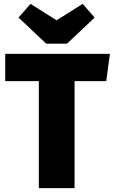

<svg xmlns="http://www.w3.org/2000/svg" viewBox="-20 -974 589 994"><path d="M366 0H181V-554H7V-695H549L530 -554H366ZM327 -748H219L76 -883L138 -954L273 -869L408 -954L470 -883Z"/></svg>

Font: Trujillo ExtraBold
Style: Regular
Weight: 800
Designer: Fira Sans original fonts by bBox Type GmbH, Carrois Corporate GbR, & Edenspiekermann AG / Changes by Cristiano Sobral
Foundry: Fira Sans original fonts by bBox Type GmbH, Carrois Corporate GbR, & Edenspiekermann AG / Changes by Cristiano Sobral
Version: Version 4.301;July 28, 2020;FontCreator 13.0.0.2655 64-bit